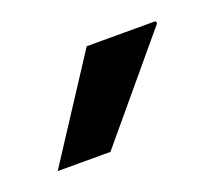

<svg xmlns="http://www.w3.org/2000/svg" viewBox="-43 -775 263 236"><g transform="rotate(-20 88.5 -657.0)"><path d="M0 -591 86 -723H176L177 -720L69 -591Z"/></g></svg>

Font: Archivo Narrow
Style: Regular
Weight: 400
Designer: Hector Gatti
Foundry: Omnibus-Type
Version: Version 3.002